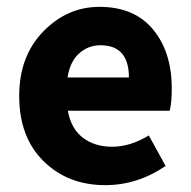

<svg xmlns="http://www.w3.org/2000/svg" viewBox="-20 -528 558 560"><path d="M287 12Q178 12 107 -58Q36 -128 36 -248Q36 -364 106 -436Q176 -508 270 -508Q372 -508 426.5 -442Q481 -376 481 -270Q481 -229 475 -205H178Q187 -153 221.5 -126.5Q256 -100 307 -100Q360 -100 414 -133L463 -44Q381 12 287 12ZM177 -302H356Q356 -396 273 -396Q237 -396 210.5 -372Q184 -348 177 -302Z"/></svg>

Font: Toshiba Sans
Style: Bold
Weight: 700
Designer: Paul D. Hunt
Foundry: Toshiba Corporation
Version: Version 2.020;PS 2.0;hotconv 1.0.86;makeotf.lib2.5.63406